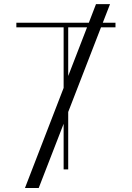

<svg xmlns="http://www.w3.org/2000/svg" viewBox="-20 -840 656 952"><path d="M103.7 92.3 295.5 -404.1V-704.5H61.1V-727.3H420.5L456 -819.6H525.6L489.7 -727.3H552.6V-704.5H480.8L318.2 -284.8V0H295.5V-226.2L171.9 92.3ZM318.2 -463.1 411.6 -704.5H318.2Z"/></svg>

Font: Inter Thin BETA
Style: Regular
Weight: 100
Designer: Rasmus Andersson
Foundry: rsms
Version: Version 3.011;git-f93a4a705